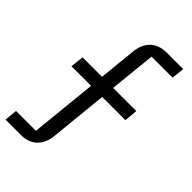

<svg xmlns="http://www.w3.org/2000/svg" viewBox="-254 -777 990 990"><g transform="rotate(45 241.0 -282.0)"><path d="M-3 134H109C187 134 228 85 235 16L267 -301H436L443 -374H274L300 -628H453L461 -698H340C263 -698 221 -650 214 -580L193 -374H51L43 -301H186L149 64H4Z"/></g></svg>

Font: LVC Sans
Style: Regular
Weight: 400
Designer: Mike Abbink, Paul van der Laan, Pieter van Rosmalen
Foundry: Bold Monday
Version: Version 3.0